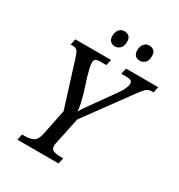

<svg xmlns="http://www.w3.org/2000/svg" viewBox="-209 -1046 1100 1183"><g transform="rotate(30 341.0 -454.5)"><path d="M92 0 101 -42H123Q153 -42 178 -53Q203 -64 213 -109L251 -294L149 -619Q140 -648 130.5 -660Q121 -672 94 -672H83L92 -714H346L337 -672H291Q252 -672 252 -644Q252 -625 258 -600Q264 -575 271 -550L303 -450Q311 -422 318 -391Q325 -360 326 -335Q337 -356 355 -381Q373 -406 398 -441L487 -566Q522 -616 522 -647Q522 -660 512 -666Q502 -672 476 -672H443L453 -714H682L673 -672H656Q634 -672 615.5 -652.5Q597 -633 569 -593L349 -292L311 -111Q306 -93 306 -81Q306 -56 325 -49Q344 -42 373 -42H394L385 0ZM502 -798Q481 -798 468.5 -810Q456 -822 456 -846Q456 -874 470 -891.5Q484 -909 507 -909Q527 -909 540 -897.5Q553 -886 553 -861Q553 -826 536.5 -812Q520 -798 502 -798ZM325 -798Q304 -798 291.5 -810Q279 -822 279 -846Q279 -874 293 -891.5Q307 -909 330 -909Q350 -909 363 -897.5Q376 -886 376 -861Q376 -826 359.5 -812Q343 -798 325 -798Z"/></g></svg>

Font: Noto Serif SemiCondensed
Style: Italic
Weight: 400
Width: 4
Italic angle: -12°
Designer: Monotype Design Team
Foundry: Monotype Imaging Inc.
Version: Version 2.013